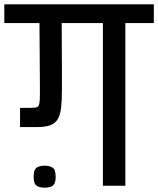

<svg xmlns="http://www.w3.org/2000/svg" viewBox="-56 -861 733 890"><path d="M129 -465 127 -754H-36V-841H657V-754H525V0H421V-754H230L231 -536V-440Q231 -392 227 -360Q223 -328 211.5 -308.5Q200 -289 177 -280.5Q154 -272 115 -272H37V-361H84Q104 -361 113.5 -363.5Q123 -366 126 -379Q129 -392 129 -422ZM151 9Q137 9 125 5.5Q113 2 106.5 -8.5Q100 -19 100 -42Q100 -76 115 -84.5Q130 -93 151 -93Q172 -93 187 -84.5Q202 -76 202 -42Q202 -19 195.5 -8.5Q189 2 177 5.5Q165 9 151 9Z"/></svg>

Font: Matangi SemiBold
Style: Regular
Weight: 600
Designer: Prashant Pant
Foundry: The Graphic Ant
Version: Version 3.002